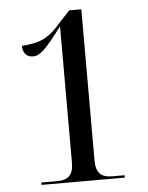

<svg xmlns="http://www.w3.org/2000/svg" viewBox="-52 -761 620 804"><g transform="rotate(-5 258.0 -359.0)"><path d="M90 0H440V-10H390C340 -10 320 -31 320 -83V-718H269L221 -666C172 -609 134 -592 59 -587C59 -558 74 -539 102 -539C130 -539 154 -560 225 -655V-83C225 -30 204 -10 155 -10H90Z"/></g></svg>

Font: Noto Serif Display SemiCondensed
Style: Regular
Weight: 400
Width: 4
Designer: Monotype Design Team
Foundry: Monotype Imaging Inc.
Version: Version 2.009